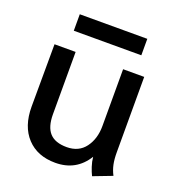

<svg xmlns="http://www.w3.org/2000/svg" viewBox="-122 -747 784 855"><g transform="rotate(20 270.0 -319.5)"><path d="M50 -189 51 -485H151V-190Q151 -130 177 -101.5Q203 -73 258 -73Q315 -73 345.5 -114Q376 -155 376 -216V-485H476V-127Q476 -95 481 -71Q486 -47 498 -24L409 10Q401 -6 393.5 -28.5Q386 -51 384 -73Q333 10 234 10Q149 10 99.5 -43Q50 -96 50 -189ZM111 -649H431V-571H111Z"/></g></svg>

Font: Niramit Medium
Style: Regular
Weight: 500
Designer: Katatrad Aksorn Co.,Ltd.
Foundry: Cadson Demak Co.,Ltd.
Version: Version 1.000; ttfautohint (v1.6)